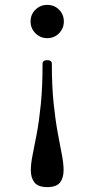

<svg xmlns="http://www.w3.org/2000/svg" viewBox="-20 -462 386 785"><path d="M173 -216Q192 -216 192 -201Q192 -107 199.5 -37Q207 33 216.5 83.5Q226 134 233 170.5Q240 207 240 234Q240 265 225.5 284Q211 303 173 303Q136 303 121 284Q106 265 106 234Q106 207 113.5 170.5Q121 134 130.5 83.5Q140 33 147 -37Q154 -107 154 -201Q154 -216 173 -216ZM173 -442Q202 -442 221.5 -422.5Q241 -403 241 -374Q241 -346 221.5 -326Q202 -306 173 -306Q145 -306 125 -326Q105 -346 105 -374Q105 -403 125 -422.5Q145 -442 173 -442Z"/></svg>

Font: TsukuhouMincho
Style: Regular
Weight: 400
Designer: Iose
Foundry: Typographish
Version: Version 1.001; ttfautohint (v1.8.3)